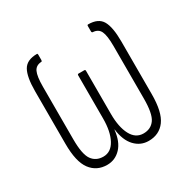

<svg xmlns="http://www.w3.org/2000/svg" viewBox="-119 -601 715 721"><g transform="rotate(-30 239.0 -240.5)"><path d="M149 6Q104 6 78 -28.5Q52 -63 52 -141V-369Q52 -431 68 -459Q84 -487 128 -487Q131 -487 131 -482V-459Q131 -454 128 -453Q104 -452 95 -433Q86 -414 86 -369V-141Q86 -76 103 -52Q120 -28 152 -28Q185 -28 203.5 -62Q222 -96 222 -153V-340Q222 -345 227 -345H251Q256 -345 256 -340V-153Q256 -96 274 -62Q292 -28 326 -28Q358 -28 375 -52Q392 -76 392 -141V-369Q392 -414 383 -433Q374 -452 350 -453Q346 -454 346 -459V-482Q346 -487 350 -487Q394 -487 410 -459Q426 -431 426 -369V-141Q426 -63 400.5 -28.5Q375 6 329 6Q294 6 269.5 -20Q245 -46 239 -95H238Q233 -46 208.5 -20Q184 6 149 6Z"/></g></svg>

Font: Sofia Sans Extra Condensed ExtraLight
Style: Regular
Weight: 250
Designer: Botio Nikoltchev, Ani Petrova
Foundry: lettersoup
Version: Version 4.101